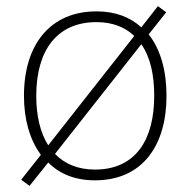

<svg xmlns="http://www.w3.org/2000/svg" viewBox="-20 -577 621 625"><path d="M522 -265C522 -346 503 -416 464 -465L521 -537L494 -557L440 -488C404 -521 356 -540 294 -540C146 -540 58 -435 58 -265C58 -188 77 -122 113 -73L49 8L76 28L137 -48C174 -11 224 10 289 10C445 10 522 -105 522 -265ZM98 -265C98 -415 167 -505 294 -505C347 -505 388 -488 417 -460L137 -104C111 -145 98 -200 98 -265ZM482 -265C482 -124 423 -25 289 -25C233 -25 190 -44 159 -76L440 -433C470 -390 482 -332 482 -265Z"/></svg>

Font: Noto Sans Myanmar UI ExtraLight
Style: Regular
Weight: 200
Designer: Monotype Design Team
Foundry: Monotype Imaging Inc.
Version: Version 2.103